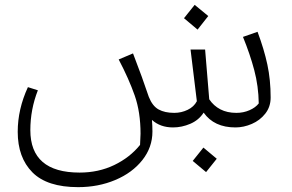

<svg xmlns="http://www.w3.org/2000/svg" viewBox="-20 -525 1201 791"><path d="M1095 -123Q1095 -85 1073 -57Q1051 -29 1017.5 -14.5Q984 0 950 0Q862 0 819 -61Q799 -30 764 -15Q729 0 693 0Q640 0 606 -31Q608 -7 608 17Q608 82 566.5 134.5Q525 187 455 216.5Q385 246 302 246Q174 246 113.5 185Q53 124 53 18Q53 -75 95 -166L136 -153Q105 -74 105 11Q105 186 308 186Q386 186 450.5 155Q515 124 557 72Q559 40 559 26Q559 -63 535 -131.5Q511 -200 469 -280L528 -305Q567 -204 593 -126Q608 -88 633.5 -74Q659 -60 698 -60Q727 -60 753 -72.5Q779 -85 791 -108L765 -321H825L842 -116Q860 -89 888 -74.5Q916 -60 954 -60Q983 -60 1008 -71Q1033 -82 1046 -99Q1045 -170 1027.5 -236Q1010 -302 981 -373L1041 -394Q1068 -322 1081.5 -259Q1095 -196 1095 -123ZM774 138 818 83 873 129 829 184ZM738 -450 782 -505 838 -459 794 -403Z"/></svg>

Font: FiraGO Light
Style: Italic
Weight: 300
Italic angle: -8°
Designer: bBox Type GmbH
Foundry: bBox Type GmbH
Version: Version 1.001